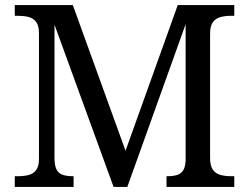

<svg xmlns="http://www.w3.org/2000/svg" viewBox="-20 -734 978 754"><path d="M38 0V-42H51Q73 -42 91.5 -46.5Q110 -51 121.5 -65.5Q133 -80 133 -109V-604Q133 -634 121.5 -648.5Q110 -663 91.5 -667.5Q73 -672 51 -672H38V-714H266L473 -142L678 -714H900V-672H887Q865 -672 846 -667Q827 -662 816 -647Q805 -632 805 -600V-114Q805 -83 816 -67.5Q827 -52 846 -47Q865 -42 887 -42H900V0H634V-42H637Q659 -42 674.5 -46.5Q690 -51 699 -64.5Q708 -78 709 -105V-639L480 0H426L194 -637V-114Q194 -83 202.5 -67.5Q211 -52 227.5 -47Q244 -42 266 -42H269V0Z"/></svg>

Font: Noto Serif Thai
Style: Regular
Weight: 400
Designer: Monotype Design Team
Foundry: Monotype Imaging Inc.
Version: Version 2.001